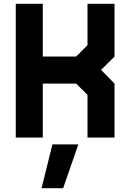

<svg xmlns="http://www.w3.org/2000/svg" viewBox="-20 -720 689 1005"><path d="M62.5 0V-700H204V-424H378.5L438 -483.5V-700H579.5V-424L509 -354L579.5 -282.5V0H438V-223.5L378.5 -282.5H204V0ZM134 -71H133.5V-358H416.5L509.5 -261V-71V-261L416.5 -358L509.5 -451V-629.5V-451L416.5 -358H133.5V-629.5H134ZM197.5 265 254.5 36H390L310.5 265ZM269 212H268.5L302.5 102H303Z"/></svg>

Font: Tourney Thin Black
Style: Regular
Weight: 900
Version: Version 1.015